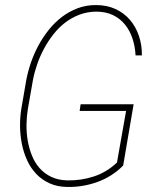

<svg xmlns="http://www.w3.org/2000/svg" viewBox="-20 -741 627 771"><path d="M474.6 -76.2Q430.2 -31.7 371.8 -10.5Q313.5 10.7 251 9.8Q210 9.3 179 -4.9Q147.9 -19 125.5 -42.7Q103 -66.4 88.9 -97.4Q74.7 -128.4 67.9 -162.8Q61 -197.3 60.5 -233.2Q60.1 -269 65.4 -302.7L85.4 -418.9Q91.8 -453.1 104 -489Q116.2 -524.9 134.3 -558.3Q152.3 -591.8 176 -621.3Q199.7 -650.9 228.5 -672.9Q257.3 -694.8 291.5 -707.8Q325.7 -720.7 365.2 -720.7Q409.2 -720.7 443.6 -704.8Q478 -689 501.7 -661.4Q525.4 -633.8 537.8 -596.9Q550.3 -560.1 549.8 -518.6H524.4Q522.5 -554.2 512 -586.2Q501.5 -618.2 481.9 -642.3Q462.4 -666.5 433.6 -680.4Q404.8 -694.3 365.7 -694.3Q330.1 -693.8 299.1 -682.1Q268.1 -670.4 241.9 -650.4Q215.8 -630.4 194.6 -603.3Q173.3 -576.2 157 -545.9Q140.6 -515.6 129.4 -483.2Q118.2 -450.7 112.3 -419.9L91.8 -302.7Q86.9 -272.9 86.4 -240.5Q85.9 -208 91.3 -176.5Q96.7 -145 108.2 -116.5Q119.6 -87.9 138.9 -65.9Q158.2 -43.9 185.8 -30.8Q213.4 -17.6 250.5 -16.6Q306.2 -15.6 357.7 -32.7Q409.2 -49.8 449.7 -88.4L486.3 -295.4H299.8L303.7 -322.3H516.6Z"/></svg>

Font: TypoPRO Roboto Mono
Style: Italic
Weight: 250
Designer: Google
Version: Version 2.000986; 2015; ttfautohint (v1.3)